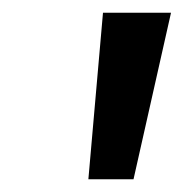

<svg xmlns="http://www.w3.org/2000/svg" viewBox="-20 -792 289 302"><path d="M119 -510 142 -772H249L190 -510Z"/></svg>

Font: Bitter Thin SemiBold
Style: Italic
Weight: 600
Italic angle: -9°
Version: Version 2.002